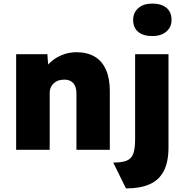

<svg xmlns="http://www.w3.org/2000/svg" viewBox="-20 -835 1032 1070"><path d="M70 -533H244L252 -425L214 -413Q224 -451 253 -480.5Q282 -510 322 -527Q362 -544 406 -544Q466 -544 507.5 -519.5Q549 -495 570.5 -446.5Q592 -398 592 -328V0H406V-313Q406 -339 398 -356.5Q390 -374 374 -383Q358 -392 336 -391Q319 -391 304.5 -386Q290 -381 279 -370.5Q268 -360 262.5 -347Q257 -334 257 -318V0H164Q130 0 106.5 0Q83 0 70 0ZM611 71Q660 71 686.5 60Q713 49 723 21Q733 -7 733 -59V-533H919V-15Q919 68 892.5 118.5Q866 169 813.5 192Q761 215 682 215ZM722 -724Q722 -764 750.5 -789.5Q779 -815 829 -815Q879 -815 907.5 -791.5Q936 -768 936 -724Q936 -684 907 -659Q878 -634 829 -634Q778 -634 750 -657.5Q722 -681 722 -724Z"/></svg>

Font: Mach ExtraBold
Style: Regular
Weight: 800
Version: Version 1.002